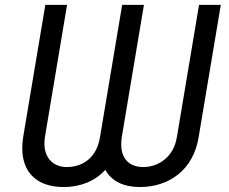

<svg xmlns="http://www.w3.org/2000/svg" viewBox="-20 -747 926 777"><path d="M73.9 -193.2C52.6 -56.8 123.6 9.9 237.2 9.9C304 9.9 363.6 -12.8 406.2 -59.7C431.8 -12.8 481.5 9.9 546.9 9.9C660.5 9.9 762.8 -56.8 784.1 -193.2L873.6 -727.3H785.5L696 -193.2C683.2 -110.8 620.7 -71 559.7 -71C498.6 -71 460.2 -110.8 473 -193.2L562.5 -727.3H474.4L384.9 -193.2C372.2 -110.8 316.8 -71 250 -71C194.6 -71 149.1 -110.8 161.9 -193.2L251.4 -727.3H163.4Z"/></svg>

Font: Margiela Sans
Style: Italic
Weight: 400
Italic angle: -9.39999°
Designer: Stefan Endress, Andreas Faust
Version: Version 1.100;FEAKit 1.0